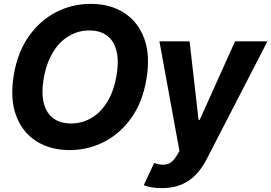

<svg xmlns="http://www.w3.org/2000/svg" viewBox="-20 -757 1386 981"><path d="M336 9.8Q237.1 9.8 165.6 -35.6Q94 -81.1 62.2 -166.7Q30.4 -252.4 50.3 -373Q69.6 -489.9 126.8 -571.1Q184 -652.3 266.4 -694.8Q348.7 -737.3 443.5 -737.3Q542.1 -737.3 613.4 -691.9Q684.8 -646.6 716.7 -560.9Q748.7 -475.2 728.3 -353.5Q709.2 -237.1 652 -155.9Q594.7 -74.7 512.6 -32.5Q430.5 9.8 336 9.8ZM342.2 -126.2Q400.2 -126.2 448.2 -154.9Q496.2 -183.6 529.4 -238.8Q562.7 -293.9 575.7 -373Q588.1 -448 574.8 -498.7Q561.5 -549.4 526.2 -575.4Q490.9 -601.4 437.1 -601.4Q379.4 -601.4 331.2 -572.5Q282.9 -543.7 249.7 -488.5Q216.4 -433.3 202.9 -353.5Q190.7 -279.2 204.1 -228.5Q217.5 -177.8 253 -152Q288.6 -126.2 342.2 -126.2ZM807 204.1Q778.4 204.6 754.2 200.1Q729.9 195.7 714.6 189.1L767.6 76L770.4 77Q807.1 89.2 834.3 81.8Q861.5 74.5 883.4 37.7L896.9 14.6L794.5 -545.9H948.6L994.5 -144.5H1000.4L1180.9 -545.9H1346.5L1034.4 59.2Q1011.7 103.5 980 136.2Q948.3 168.8 905.8 186.5Q863.2 204.1 807 204.1Z"/></svg>

Font: Inter Tight
Style: Italic
Weight: 400
Italic angle: -9.39999°
Designer: Rasmus Andersson
Foundry: rsms
Version: Version 3.002